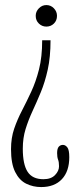

<svg xmlns="http://www.w3.org/2000/svg" viewBox="-20 -590 312 758"><path d="M163 -570Q180.5 -570 192.8 -557.2Q205 -544.5 205 -527.5Q205 -509 192.8 -497Q180.5 -485 163 -485Q146 -485 133.5 -497Q121 -509 121 -527.5Q121 -544.5 133.5 -557.2Q146 -570 163 -570ZM179.5 -431Q179.5 -365 168.5 -315.2Q157.5 -265.5 141 -225.8Q124.5 -186 108.2 -151Q92 -116 81 -80.5Q70 -45 70 -3Q70 59 89 88.2Q108 117.5 151.5 117.5Q181.5 117.5 197.2 101.2Q213 85 213 66.5Q213 49.5 209.2 40Q205.5 30.5 205.5 14.5Q205.5 -3.5 212 -10.8Q218.5 -18 228.5 -18Q238 -18 245.8 -8.2Q253.5 1.5 253.5 30.5Q253.5 86.5 224.2 117.5Q195 148.5 142.5 148.5Q110.5 148.5 83.5 135.2Q56.5 122 40 89.2Q23.5 56.5 23.5 -1Q23.5 -45.5 36 -82Q48.5 -118.5 66.8 -153.5Q85 -188.5 103.2 -227.8Q121.5 -267 134 -316Q146.5 -365 146.5 -431Z"/></svg>

Font: Imbue 10pt ExtraLight
Style: Regular
Weight: 200
Designer: Tyler Finck
Foundry: Etcetera Type Company
Version: Version 1.102; ttfautohint (v1.8.3)